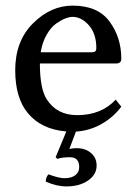

<svg xmlns="http://www.w3.org/2000/svg" viewBox="-20 -459 493 684"><path d="M229 101.1Q203.1 101.1 184.1 106.9L178.2 101.1L216.3 9.3Q127 2 79.1 -56.2Q34.2 -110.4 34.2 -209Q34.2 -313 97.7 -376Q161.1 -439 238.8 -439Q328.6 -439 370.4 -382.1Q412.1 -325.2 412.1 -250Q412.1 -232.9 394 -232.9H122.1Q122.1 -144 146 -106Q182.1 -48.8 254.9 -48.8Q340.8 -48.8 392.1 -104L412.1 -79.1Q384.3 -41.5 341.8 -17.3Q299.3 6.8 250.5 9.8L227.1 71.8Q239.3 68.8 252.9 68.8Q283.7 68.8 304 85.9Q324.2 103 324.2 130.9Q324.2 163.1 293.7 184.1Q263.2 205.1 216.8 205.1Q181.6 205.1 143.1 188Q143.1 171.9 152.8 162.1Q190.9 176.3 210.9 175.8Q233.9 175.8 248 165.3Q262.2 154.8 262.2 136.2Q262.2 101.1 229 101.1ZM125 -272.9H309.1Q323.2 -272.9 323.2 -287.1Q323.2 -338.9 296.6 -368.9Q270 -398.9 238.8 -398.9Q227.5 -398.9 213.4 -393.6Q199.2 -388.2 180.7 -375.5Q162.1 -362.8 146.5 -335.9Q130.9 -309.1 125 -272.9Z"/></svg>

Font: Biolilbert
Style: Regular
Weight: 400
Designer: Philipp H. Poll
Foundry: Philipp H. Poll
Version: Version 1.1.0